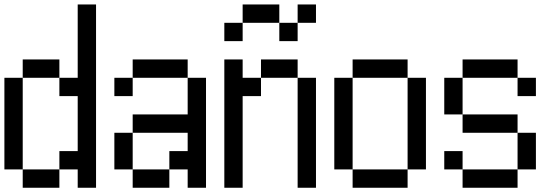

<svg xmlns="http://www.w3.org/2000/svg" viewBox="-20 -937 2540 873"><path d="M0 -166.7V-583.3H83.3V-166.7ZM83.3 -166.7H250V-83.3H83.3ZM83.3 -583.3V-666.7H250V-583.3ZM250 -166.7V-250H333.3V-500H250V-583.3H333.3V-916.7H416.7V-83.3H333.3V-166.7Z M500 -166.7V-333.3H583.3V-166.7ZM500 -500V-583.3H583.3V-500ZM583.3 -166.7H750V-83.3H583.3ZM583.3 -333.3V-416.7H833.3V-583.3H916.7V-83.3H833.3V-166.7H750V-250H833.3V-333.3ZM583.3 -583.3V-666.7H833.3V-583.3Z M1000 -83.3V-666.7H1083.3V-583.3H1166.7V-500H1083.3V-83.3ZM1000 -750V-833.3H1083.3V-750ZM1166.7 -583.3V-666.7H1333.3V-583.3ZM1333.3 -83.3V-583.3H1416.7V-83.3ZM1333.3 -833.3V-750H1250V-833.3ZM1333.3 -916.7H1416.7V-833.3H1333.3ZM1083.3 -916.7H1250V-833.3H1083.3Z M1500 -166.7V-583.3H1583.3V-166.7ZM1833.3 -166.7V-83.3H1583.3V-166.7ZM1833.3 -583.3H1916.7V-166.7H1833.3ZM1833.3 -666.7V-583.3H1583.3V-666.7Z M2000 -166.7V-250H2083.3V-166.7ZM2000 -416.7V-583.3H2083.3V-416.7ZM2083.3 -166.7H2333.3V-83.3H2083.3ZM2083.3 -416.7H2333.3V-333.3H2083.3ZM2083.3 -583.3V-666.7H2333.3V-583.3ZM2333.3 -166.7V-333.3H2416.7V-166.7ZM2333.3 -583.3H2416.7V-500H2333.3Z"/></svg>

Font: GalmuriMono11 Regular
Style: Regular
Weight: 400
Designer: Lee Minseo (quiple)
Version: Version 2.399;hotconv 1.1.1;makeotfexe 2.6.0 DEVELOPMENT